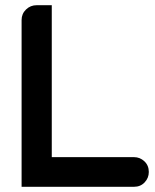

<svg xmlns="http://www.w3.org/2000/svg" viewBox="-20 -719 597 738"><path d="M121 -699H179V-115H495Q518 -115 535 -99Q552 -83 552 -58Q552 -35 536 -18Q520 -1 495 -1H63V-642Q63 -666 80 -682.5Q97 -699 121 -699Z"/></svg>

Font: FifthLeg
Style: Bold
Weight: 700
Designer: Jakub Steiner
Version: Version 1.0